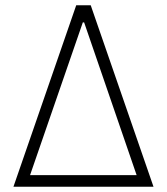

<svg xmlns="http://www.w3.org/2000/svg" viewBox="-20 -708 633 728"><path d="M31 0 269 -688H324L562 0ZM94 -44H498L299 -623H294Z"/></svg>

Font: Saira Semi Condensed ExtraLight
Style: Regular
Weight: 200
Width: 4
Designer: Hector Gatti with collaboration of the Omnibus-Type team
Foundry: Omnibus-Type
Version: Version 1.001; ttfautohint (v1.8)